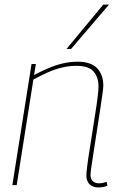

<svg xmlns="http://www.w3.org/2000/svg" viewBox="-20 -810 527 840"><path d="M118 -530H137L129 -482Q162 -499 192.5 -512Q223 -525 254.5 -532.5Q286 -540 320 -540Q378 -540 405 -511.5Q432 -483 432 -435Q432 -424 427.5 -393.5Q423 -363 417 -322.5Q411 -282 404 -238Q397 -194 391 -154Q385 -114 380.5 -85Q376 -56 376 -46Q376 -28 385.5 -18Q395 -8 413 -8Q420 -8 428.5 -9.5Q437 -11 446 -15L450 2Q440 7 429.5 8.5Q419 10 410 10Q395 10 383 4Q371 -2 364.5 -14Q358 -26 358 -43Q358 -54 361.5 -83Q365 -112 371.5 -151.5Q378 -191 384.5 -234.5Q391 -278 397.5 -318Q404 -358 407.5 -388Q411 -418 411 -431Q411 -472 389.5 -497Q368 -522 314 -522Q282 -522 251 -514.5Q220 -507 189.5 -493.5Q159 -480 126 -462L53 0H34ZM271 -596 432 -790H457L291 -596Z"/></svg>

Font: Georama ExtraCondensed Thin Thin
Style: Italic
Weight: 250
Italic angle: -9°
Version: Version 1.001